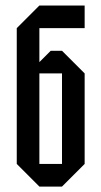

<svg xmlns="http://www.w3.org/2000/svg" viewBox="-20 -687 373 707"><path d="M125 0 41.7 -83.3V-583.3L125 -666.7H291.7V-583.3H125V-458.3L166.7 -500H208.3L291.7 -416.7V-83.3L208.3 0ZM125 -83.3H208.3V-416.7H125Z"/></svg>

Font: Yulong
Style: Regular
Weight: 400
Designer: GGBotNet
Foundry: f0n7.com
Version: 1.00